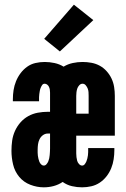

<svg xmlns="http://www.w3.org/2000/svg" viewBox="-20 -793 540 821"><path d="M167 8Q138 8 109.5 -3Q81 -14 62 -37Q43 -60 36 -89.5Q29 -119 29 -148Q29 -170 32 -191.5Q35 -213 44 -233Q53 -253 67.5 -269.5Q82 -286 101 -296.5Q120 -307 141.5 -311Q163 -315 185 -315H194V-397Q194 -404 193 -410Q192 -416 189.5 -421.5Q187 -427 182 -431Q177 -435 171 -435Q164 -435 160 -429Q156 -423 153.5 -416.5Q151 -410 150 -403.5Q149 -397 148 -390.5Q147 -384 147 -377Q147 -370 147 -364V-360H35V-368Q35 -388 38 -407.5Q41 -427 48.5 -445.5Q56 -464 68 -480Q80 -496 96 -507.5Q112 -519 131.5 -523.5Q151 -528 171 -528Q192 -528 213 -523.5Q234 -519 252 -508Q270 -519 291 -523.5Q312 -528 333 -528Q352 -528 371 -524.5Q390 -521 406.5 -512Q423 -503 436 -488.5Q449 -474 457 -457Q465 -440 468 -421Q471 -402 471 -383V-213H306V-137Q306 -129 307 -121Q308 -113 310 -105.5Q312 -98 318 -91.5Q324 -85 331 -85Q338 -85 342.5 -91Q347 -97 349.5 -103Q352 -109 353.5 -115.5Q355 -122 356 -129Q357 -136 357 -142.5Q357 -149 357 -156V-160H469V-151Q469 -132 466 -112Q463 -92 455.5 -73.5Q448 -55 435.5 -39Q423 -23 406.5 -12Q390 -1 370.5 3.5Q351 8 331 8Q309 8 287.5 3Q266 -2 248 -15Q230 -3 209.5 2.5Q189 8 167 8ZM306 -307H359V-383Q359 -391 358.5 -399Q358 -407 355 -414.5Q352 -422 346.5 -428.5Q341 -435 333 -435Q325 -435 319 -428.5Q313 -422 310.5 -414.5Q308 -407 307 -399Q306 -391 306 -383ZM167 -85Q174 -85 179 -91Q184 -97 186.5 -103Q189 -109 190.5 -116Q192 -123 192.5 -130Q193 -137 193.5 -144Q194 -151 194 -158V-222H185Q173 -222 163.5 -215Q154 -208 149 -197.5Q144 -187 142.5 -175.5Q141 -164 141 -153Q141 -146 141 -139.5Q141 -133 142 -126.5Q143 -120 144.5 -113.5Q146 -107 148.5 -101Q151 -95 156 -90Q161 -85 167 -85ZM236 -573 169 -627 296 -773 379 -707Z"/></svg>

Font: Iosevka Term Curly Heavy
Style: Regular
Weight: 900
Designer: Belleve Invis
Foundry: Belleve Invis
Version: Version 32.3.0